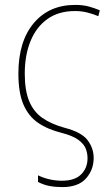

<svg xmlns="http://www.w3.org/2000/svg" viewBox="-20 -558 454 783"><path d="M234 205Q206 205 182 200.5Q158 196 135 184V157Q181 179 233 179Q285 179 311 153Q337 127 337 87Q337 68 330 49Q323 30 300.5 13Q278 -4 232 -16Q175 -30 135.5 -57Q96 -84 75.5 -132Q55 -180 55 -258Q55 -389 117.5 -463.5Q180 -538 287 -538Q318 -538 342 -531.5Q366 -525 387 -516L381 -492Q360 -501 336 -507Q312 -513 286 -513Q219 -513 173.5 -480.5Q128 -448 104.5 -390.5Q81 -333 81 -258Q81 -189 99 -145.5Q117 -102 153 -77Q189 -52 243 -37Q313 -19 337.5 14Q362 47 362 86Q362 135 330.5 170Q299 205 234 205Z"/></svg>

Font: Noto Sans SemiCondensed Thin
Style: Regular
Weight: 100
Width: 4
Designer: Monotype Design Team
Foundry: Monotype Imaging Inc.
Version: Version 2.013; ttfautohint (v1.8.4.7-5d5b)